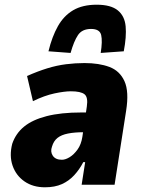

<svg xmlns="http://www.w3.org/2000/svg" viewBox="-20 -785 603 816"><path d="M171 11Q120 11 84 -14Q48 -39 33.5 -81Q19 -123 32 -174Q47 -218 82.5 -247Q118 -276 178.5 -291.5Q239 -307 326 -307H371L358 -223H335Q297 -223 269 -217.5Q241 -212 224.5 -199Q208 -186 201 -162Q193 -140 204.5 -123Q216 -106 243 -106Q258 -106 276 -117Q294 -128 309.5 -149.5Q325 -171 330 -203L349 -332Q355 -372 339 -384.5Q323 -397 281 -397Q254 -397 211.5 -388Q169 -379 120 -355L95 -462Q140 -482 180.5 -494.5Q221 -507 260.5 -512Q300 -517 339 -517Q401 -517 445 -500.5Q489 -484 509 -440Q529 -396 516 -314L467 0H327L342 -96H334Q318 -65 295.5 -40.5Q273 -16 243 -2.5Q213 11 171 11ZM280 -560 186 -567Q201 -629 226 -673.5Q251 -718 291 -741.5Q331 -765 391 -765Q451 -765 480.5 -741Q510 -717 514 -673Q518 -629 506 -567L408 -560Q416 -610 410 -636Q404 -662 367 -662Q329 -662 311.5 -636Q294 -610 280 -560Z"/></svg>

Font: Nunito Sans 7pt Condensed Black
Style: Italic
Weight: 900
Width: 3
Italic angle: -9°
Designer: Vernon Adams
Foundry: Vernon Adams
Version: Version 3.101;gftools[0.9.27]